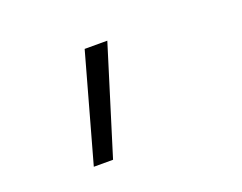

<svg xmlns="http://www.w3.org/2000/svg" viewBox="-66 -240 717 568"><g transform="rotate(-20 293.0 44.5)"><path d="M145 212.9H205.6L310.1 -124H238.8Z"/></g></svg>

Font: Cascadia Mono NF Light
Style: Italic
Weight: 300
Italic angle: -10°
Monospace: yes
Designer: Aaron Bell
Foundry: Saja Typeworks
Version: Version 2404.023